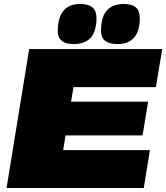

<svg xmlns="http://www.w3.org/2000/svg" viewBox="-20 -947 837 967"><path d="M13 0 127 -700H797L765 -508H350L338 -435H726L698 -265H310L298 -191H735L704 0ZM571 -725Q528 -725 507 -743.5Q486 -762 489 -804Q494 -927 603 -927Q646 -927 666 -908Q686 -889 684 -846Q679 -725 571 -725ZM351 -725Q266 -725 271 -800Q276 -927 384 -927Q427 -927 447.5 -908Q468 -889 466 -846Q463 -783 434 -754Q405 -725 351 -725Z"/></svg>

Font: Georama Expanded Black
Style: Italic
Weight: 900
Width: 7
Italic angle: -9°
Designer: Jean-Baptiste Levee
Foundry: Production Type
Version: Version 1.000